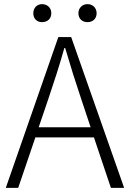

<svg xmlns="http://www.w3.org/2000/svg" viewBox="-20 -908 628 928"><path d="M183 -801C209 -801 228 -817 228 -844C228 -870 209 -888 183 -888C159 -888 141 -870 141 -844C141 -817 159 -801 183 -801ZM403 -801C428 -801 447 -817 447 -844C447 -870 428 -888 403 -888C378 -888 359 -870 359 -844C359 -817 378 -801 403 -801ZM8 0H68L151 -244H434L516 0H580L324 -729H262ZM167 -293 212 -425C241 -511 266 -587 291 -676H295C321 -587 345 -511 374 -425L418 -293Z"/></svg>

Font: Noto Sans TC Light
Style: Regular
Weight: 300
Designer: Ryoko NISHIZUKA 西塚涼子 (kana, bopomofo & ideographs); Paul D. Hunt (Latin, Greek & Cyrillic); Sandoll Communications 산돌커뮤니
Foundry: Adobe
Version: Version 2.004;hotconv 1.0.118;makeotfexe 2.5.65603